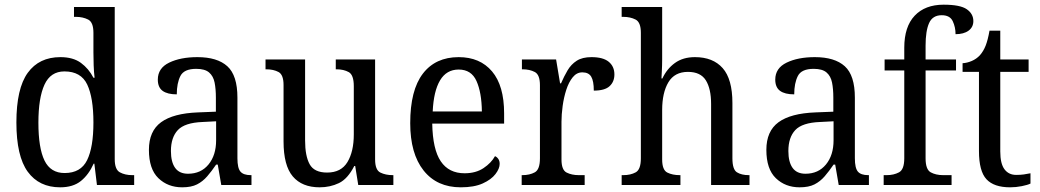

<svg xmlns="http://www.w3.org/2000/svg" viewBox="-20 -790 4443 820"><path d="M237 10Q147 10 98.5 -56.5Q50 -123 50 -267Q50 -412 98.5 -479Q147 -546 238 -546Q292 -546 325.5 -521.5Q359 -497 379 -458H384Q381 -482 380 -511.5Q379 -541 379 -566V-650Q379 -695 356.5 -706.5Q334 -718 304 -718H296V-760H470V-110Q470 -66 492 -54Q514 -42 545 -42H553V0H394L383 -91H380Q359 -44 325.5 -17Q292 10 237 10ZM256 -51Q325 -51 352 -106Q379 -161 379 -267Q379 -373 352.5 -429Q326 -485 255 -485Q196 -485 170 -428.5Q144 -372 144 -266Q144 -158 170 -104.5Q196 -51 256 -51Z M758 10Q697 10 656.5 -29Q616 -68 616 -150Q616 -230 668 -268Q720 -306 826 -310L902 -313V-373Q902 -410 896.5 -437.5Q891 -465 873 -480.5Q855 -496 818 -496Q766 -496 750.5 -465.5Q735 -435 735 -387Q695 -387 674.5 -402Q654 -417 654 -450Q654 -499 702.5 -522.5Q751 -546 823 -546Q908 -546 951 -507Q994 -468 994 -373V-114Q994 -72 1007 -57Q1020 -42 1051 -42H1054V0H925L910 -87H903Q884 -59 865 -37Q846 -15 821.5 -2.5Q797 10 758 10ZM783 -48Q838 -48 870.5 -87.5Q903 -127 903 -191V-272L845 -269Q769 -266 739.5 -234.5Q710 -203 710 -145Q710 -98 728 -73Q746 -48 783 -48Z M1345 10Q1270 10 1230.5 -36.5Q1191 -83 1191 -186V-427Q1191 -471 1169.5 -482.5Q1148 -494 1117 -494H1114V-536H1283V-190Q1283 -124 1302.5 -88.5Q1322 -53 1377 -53Q1437 -53 1464 -98Q1491 -143 1491 -216V-422Q1491 -470 1469.5 -482Q1448 -494 1417 -494H1414V-536H1582V-109Q1582 -64 1604.5 -53Q1627 -42 1657 -42H1660V0H1510L1497 -81H1493Q1465 -26 1427.5 -8Q1390 10 1345 10Z M1948 10Q1846 10 1789 -62Q1732 -134 1732 -264Q1732 -405 1786 -475.5Q1840 -546 1939 -546Q2030 -546 2081.5 -485Q2133 -424 2133 -306V-262H1826Q1828 -152 1862.5 -101Q1897 -50 1964 -50Q2012 -50 2045 -72Q2078 -94 2094 -123Q2102 -120 2108 -111.5Q2114 -103 2114 -90Q2114 -70 2096 -46.5Q2078 -23 2041.5 -6.5Q2005 10 1948 10ZM2038 -314Q2037 -395 2015 -444Q1993 -493 1939 -493Q1887 -493 1859.5 -447Q1832 -401 1828 -314Z M2208 0V-42H2211Q2242 -42 2264 -54Q2286 -66 2286 -114V-426Q2286 -471 2264 -482.5Q2242 -494 2212 -494H2209V-536H2355L2372 -434H2376Q2389 -464 2404 -489.5Q2419 -515 2443 -530.5Q2467 -546 2506 -546Q2556 -546 2580 -526Q2604 -506 2604 -472Q2604 -441 2583.5 -422Q2563 -403 2516 -403Q2516 -444 2505 -462.5Q2494 -481 2467 -481Q2443 -481 2426 -460Q2409 -439 2398.5 -406.5Q2388 -374 2383 -337.5Q2378 -301 2378 -270V-109Q2378 -64 2400 -53Q2422 -42 2452 -42H2477V0Z M2635 0V-42H2642Q2673 -42 2695 -54Q2717 -66 2717 -114V-650Q2717 -695 2694.5 -706.5Q2672 -718 2642 -718H2635V-760H2808V-537Q2808 -511 2806.5 -484Q2805 -457 2805 -455H2809Q2828 -496 2862.5 -521Q2897 -546 2948 -546Q3025 -546 3066.5 -499Q3108 -452 3108 -350V-114Q3108 -66 3127.5 -54Q3147 -42 3178 -42H3181V0H3017V-346Q3017 -411 2994.5 -447Q2972 -483 2918 -483Q2861 -483 2834.5 -438.5Q2808 -394 2808 -320V-109Q2808 -64 2830 -53Q2852 -42 2883 -42H2886V0Z M3395 10Q3334 10 3293.5 -29Q3253 -68 3253 -150Q3253 -230 3305 -268Q3357 -306 3463 -310L3539 -313V-373Q3539 -410 3533.5 -437.5Q3528 -465 3510 -480.5Q3492 -496 3455 -496Q3403 -496 3387.5 -465.5Q3372 -435 3372 -387Q3332 -387 3311.5 -402Q3291 -417 3291 -450Q3291 -499 3339.5 -522.5Q3388 -546 3460 -546Q3545 -546 3588 -507Q3631 -468 3631 -373V-114Q3631 -72 3644 -57Q3657 -42 3688 -42H3691V0H3562L3547 -87H3540Q3521 -59 3502 -37Q3483 -15 3458.5 -2.5Q3434 10 3395 10ZM3420 -48Q3475 -48 3507.5 -87.5Q3540 -127 3540 -191V-272L3482 -269Q3406 -266 3376.5 -234.5Q3347 -203 3347 -145Q3347 -98 3365 -73Q3383 -48 3420 -48Z M3754 0V-42H3767Q3797 -42 3819.5 -54Q3842 -66 3842 -114V-489H3758V-536H3842V-586Q3842 -676 3886.5 -723Q3931 -770 4010 -770Q4081 -770 4109 -750.5Q4137 -731 4137 -700Q4137 -674 4116.5 -659Q4096 -644 4061 -644Q4061 -674 4049 -699.5Q4037 -725 4002 -725Q3963 -725 3948 -691.5Q3933 -658 3933 -595V-536H4063V-489H3933V-114Q3933 -66 3955 -54Q3977 -42 4008 -42H4044V0Z M4294 10Q4225 10 4193 -24.5Q4161 -59 4161 -145V-483H4091V-520Q4110 -521 4130 -529.5Q4150 -538 4165 -554Q4180 -571 4189.5 -595Q4199 -619 4206 -659H4252V-536H4373V-483H4252V-143Q4252 -91 4270 -67Q4288 -43 4320 -43Q4338 -43 4352.5 -45Q4367 -47 4381 -50V-6Q4369 0 4344 5Q4319 10 4294 10Z"/></svg>

Font: Noto Serif Tamil SemiCondensed
Style: Italic
Weight: 400
Width: 4
Italic angle: -12°
Designer: Indian Type Foundry, Tom Grace, and the Monotype Design Team
Foundry: Monotype Imaging Inc.
Version: Version 2.003; ttfautohint (v1.8.4.7-5d5b)